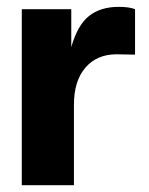

<svg xmlns="http://www.w3.org/2000/svg" viewBox="-20 -543 436 563"><path d="M196.8 0H43.9V-516.1H189V-404.8Q207.5 -469.7 241.2 -496.3Q274.9 -522.9 328.1 -522.9Q358.9 -522.9 376 -516.1V-382.8L321.8 -383.8Q264.2 -383.8 230.5 -344.7Q196.8 -305.7 196.8 -235.8Z"/></svg>

Font: Creato Display ExtraBold
Style: Regular
Weight: 800
Version: Version 1.000